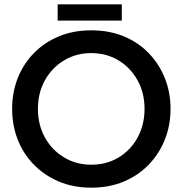

<svg xmlns="http://www.w3.org/2000/svg" viewBox="-20 -853 843 886"><path d="M401 13Q318 13 251 -15.5Q184 -44 135.5 -94Q87 -144 61.5 -209.5Q36 -275 36 -351Q36 -426 61.5 -491.5Q87 -557 135.5 -607Q184 -657 251 -685Q318 -713 401 -713Q485 -713 552 -685Q619 -657 667 -607Q715 -557 741 -491.5Q767 -426 767 -351Q767 -275 741 -209.5Q715 -144 667 -94Q619 -44 552 -15.5Q485 13 401 13ZM401 -93Q472 -93 527.5 -126.5Q583 -160 615 -218.5Q647 -277 647 -351Q647 -424 615 -482Q583 -540 527.5 -574Q472 -608 401 -608Q331 -608 275 -574Q219 -540 187 -482Q155 -424 155 -351Q155 -277 187 -219Q219 -161 275 -127Q331 -93 401 -93ZM246 -758V-833H542V-758Z"/></svg>

Font: MuseoModerno Medium
Style: Regular
Weight: 500
Designer: Pablo Cosgaya, Héctor Gatti, Marcela Romero, and the Authors of The MuseoModerno Project.
Foundry: Omnibus-Type Team
Version: Version 1.001